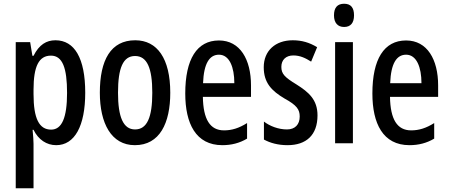

<svg xmlns="http://www.w3.org/2000/svg" viewBox="-20 -765 2396 1025"><path d="M276 -550C228 -550 189 -527 159 -467H153L141 -540H64V240H159V3C159 -15 157 -39 154 -72H159C185 -19 229 10 280 10C379 10 435 -93 435 -270C435 -454 378 -550 276 -550ZM252 -468C314 -468 338 -402 338 -269C338 -136 310 -73 253 -73C189 -73 159 -132 159 -263V-286C159 -412 188 -468 252 -468Z M889 -270C889 -453 819 -550 702 -550C571 -550 513 -444 513 -270C513 -107 574 10 700 10C833 10 889 -108 889 -270ZM610 -270C610 -402 637 -466 701 -466C765 -466 793 -402 793 -270C793 -138 765 -74 701 -74C638 -74 610 -140 610 -270Z M1149 -549C1031 -549 969 -449 969 -266C969 -106 1025 10 1167 10C1215 10 1259 -1 1299 -25V-108C1256 -81 1218 -69 1176 -69C1101 -69 1065 -128 1063 -248H1320V-309C1320 -447 1262 -549 1149 -549ZM1149 -473C1205 -473 1231 -406 1231 -321H1064C1068 -426 1098 -473 1149 -473Z M1675 -149C1675 -233 1628 -273 1563 -314C1499 -353 1482 -371 1482 -408C1482 -445 1506 -469 1546 -469C1582 -469 1611 -455 1641 -436L1673 -513C1632 -538 1591 -550 1543 -550C1450 -550 1388 -494 1388 -406C1388 -323 1430 -280 1499 -239C1565 -203 1580 -180 1580 -143C1580 -100 1555 -74 1512 -74C1466 -74 1420 -92 1389 -116V-20C1422 -2 1464 10 1515 10C1615 10 1675 -44 1675 -149Z M1817 -745C1781 -745 1763 -724 1763 -683C1763 -643 1783 -621 1817 -621C1852 -621 1870 -643 1870 -683C1870 -723 1854 -745 1817 -745ZM1864 -540H1769V0H1864Z M2148 -549C2030 -549 1968 -449 1968 -266C1968 -106 2024 10 2166 10C2214 10 2258 -1 2298 -25V-108C2255 -81 2217 -69 2175 -69C2100 -69 2064 -128 2062 -248H2319V-309C2319 -447 2261 -549 2148 -549ZM2148 -473C2204 -473 2230 -406 2230 -321H2063C2067 -426 2097 -473 2148 -473Z"/></svg>

Font: Noto Sans Sinhala UI ExtraCondensed Medium
Style: Regular
Weight: 500
Width: 2
Designer: Jelle Bosma - Monotype Design Team
Foundry: Monotype Imaging Inc.
Version: Version 2.006